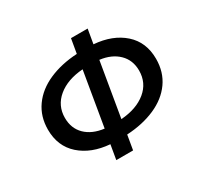

<svg xmlns="http://www.w3.org/2000/svg" viewBox="-162 -934 1182 1148"><g transform="rotate(-30 429.5 -359.5)"><path d="M345 -76Q219 -86 142 -154.5Q65 -223 65 -338Q65 -428 113 -495.5Q161 -563 246.5 -600.5Q332 -638 441 -644L458 -743H573L556 -644Q683 -634 760 -565.5Q837 -497 837 -382Q837 -291 789.5 -224Q742 -157 656.5 -119.5Q571 -82 461 -76L444 24H328ZM362 -174 425 -547Q317 -539 252.5 -485.5Q188 -432 188 -348Q188 -275 234.5 -229.5Q281 -184 362 -174ZM714 -372Q714 -444 667 -490Q620 -536 540 -546L477 -173Q585 -181 649.5 -234Q714 -287 714 -372Z"/></g></svg>

Font: Nebula Sans Semibold
Style: Regular
Weight: 600
Italic angle: -9°
Designer: Paul D. Hunt for Adobe (as Source Sans)
Foundry: Nebula Entertainment & Broadcasting LLC
Version: Version 1.010